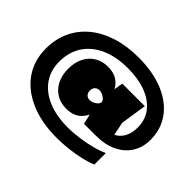

<svg xmlns="http://www.w3.org/2000/svg" viewBox="-169 -1032 1404 1404"><g transform="rotate(45 533.0 -330.0)"><path d="M627 -327Q621 -228 576.5 -169Q532 -110 445 -110Q386 -110 341.5 -137Q297 -164 272.5 -213Q248 -262 248 -327Q248 -393 272.5 -441.5Q297 -490 341.5 -517Q386 -544 445 -544Q505 -544 544 -517Q583 -490 603.5 -441Q624 -392 627 -327ZM473 -327Q473 -304 486 -290Q499 -276 521 -276Q544 -276 567.5 -291Q591 -306 595 -327Q591 -348 567.5 -363Q544 -378 521 -378Q507 -378 496 -371.5Q485 -365 479 -354Q473 -343 473 -327ZM1042 -385Q1042 -306 1004.5 -247.5Q967 -189 898.5 -156.5Q830 -124 736 -124H615L582 -263L604 -327L582 -389L605 -530H838L807 -327L844 -150L766 -212Q812 -212 844.5 -233.5Q877 -255 894.5 -293.5Q912 -332 912 -384Q912 -463 868 -520Q824 -577 744 -608Q664 -639 554 -639Q435 -639 347.5 -600Q260 -561 212.5 -489Q165 -417 165 -318Q165 -227 212 -160Q259 -93 345.5 -57Q432 -21 550 -21Q608 -21 670 -30Q732 -39 787 -53.5Q842 -68 879 -86V33Q841 50 785 63Q729 76 666.5 83Q604 90 545 90Q388 90 271.5 39.5Q155 -11 91.5 -102Q28 -193 28 -316Q28 -414 65 -494Q102 -574 171 -631Q240 -688 337 -719Q434 -750 554 -750Q703 -750 812.5 -705Q922 -660 982 -578Q1042 -496 1042 -385Z"/></g></svg>

Font: Unbounded Black
Style: Regular
Weight: 900
Designer: Luke Prowse, Jean-Baptiste Morizot, Fátima Lázaro, Florian Runge
Foundry: NaN
Version: Version 1.701;gftools[0.9.28.dev5+ged2979d]